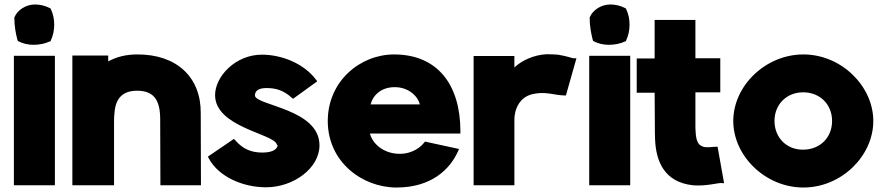

<svg xmlns="http://www.w3.org/2000/svg" viewBox="-20 -827 3940 857"><path d="M42 0H225V-578H42ZM44 -747C44 -712 50 -678 58 -648L60 -644L64 -642C83 -632 106 -627 130 -627C155 -627 181 -632 202 -642L206 -643L207 -647C217 -668 222 -692 222 -717C222 -742 217 -766 207 -786L206 -789L202 -791C183 -801 160 -807 136 -807C95 -807 58 -782 45 -751L44 -749Z M303 0H489V-273C489 -291 489 -308 491 -322V-323C496 -391 530 -422 592 -422C663 -422 695 -385 695 -295L696 0H877L876 -323C877 -483 768 -585 592 -584C542 -584 500 -573 463 -553V-579H303Z M908 -128 912 -120C957 -36 1067 9 1167 9C1291 9 1406 -77 1406 -178C1407 -342 1118 -356 1118 -401C1118 -417 1128 -434 1169 -434C1212 -434 1245 -424 1282 -391L1288 -386L1396 -464L1390 -472C1336 -544 1237 -583 1149 -583C1031 -583 940 -486 940 -402C941 -260 1197 -231 1215 -184L1216 -181L1219 -179C1218 -164 1202 -146 1151 -146C1100 -146 1063 -163 1030 -201L1024 -207Z M1443 -287C1443 -104 1597 10 1750 10C1909 10 1990 -75 2024 -151L2029 -162L1877 -195L1873 -190C1846 -156 1798 -136 1750 -141C1693 -146 1645 -181 1631 -231H2035V-241C2035 -450 1932 -584 1739 -584C1587 -584 1443 -464 1443 -287ZM1634 -361C1646 -405 1684 -438 1742 -438C1802 -438 1844 -400 1854 -361Z M2094 0H2276V-294C2276 -334 2296 -399 2368 -409C2403 -415 2432 -410 2460 -405C2474 -403 2487 -401 2498 -401H2506L2553 -567H2540C2534 -567 2509 -577 2470 -583H2469C2455 -584 2439 -585 2420 -585C2362 -582 2309 -557 2276 -526V-577H2094Z M2610 0H2793V-578H2610ZM2612 -747C2612 -712 2618 -678 2626 -648L2628 -644L2632 -642C2651 -632 2674 -627 2698 -627C2723 -627 2749 -632 2770 -642L2774 -643L2775 -647C2785 -668 2790 -692 2790 -717C2790 -742 2785 -766 2775 -786L2774 -789L2770 -791C2751 -801 2728 -807 2704 -807C2663 -807 2626 -782 2613 -751L2612 -749Z M2822 -413H2902L2903 -265C2903 -245 2903 -224 2904 -204C2908 -110 2943 -14 3073 0C3131 5 3184 -11 3200 -10L3212 -9L3183 -172H3175C3157 -172 3135 -166 3116 -173H3115V-174C3099 -179 3087 -195 3085 -238V-239C3084 -249 3084 -258 3084 -271V-415H3195V-567H3084V-738H2902V-566H2822Z M3253 -287C3253 -131 3396 10 3566 10C3736 10 3878 -131 3878 -287C3878 -442 3736 -584 3566 -584C3397 -584 3253 -444 3253 -287ZM3437 -287C3437 -362 3492 -415 3565 -415C3639 -415 3694 -362 3694 -287C3694 -212 3639 -159 3565 -159C3492 -158 3437 -212 3437 -287Z"/></svg>

Font: Rabbid Highway Sign IV
Style: Blk
Weight: 400
Foundry: Cannot Into Space Fonts
Version: Version 0.277